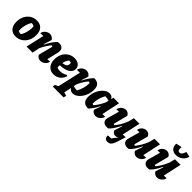

<svg xmlns="http://www.w3.org/2000/svg" viewBox="260 -2145 3738 3738"><g transform="rotate(45 2129.0 -275.5)"><path d="M201 13Q111 13 60.5 -43.5Q10 -100 10 -201Q10 -288 44.5 -356.5Q79 -425 139.5 -464Q200 -503 278 -503Q369 -503 419.5 -448Q470 -393 470 -292Q470 -204 435 -135.5Q400 -67 339 -27Q278 13 201 13ZM238 -90Q256 -109 271 -143Q286 -177 296 -218Q306 -259 310 -300.5Q314 -342 309 -377Q293 -385 276 -390Q259 -395 242 -396Q224 -376 209 -342Q194 -308 183.5 -267Q173 -226 169.5 -184.5Q166 -143 171 -108Q199 -94 238 -90Z M492 0 578 -376Q551 -374 496 -374Q503 -413 525.5 -440.5Q548 -468 579 -483Q610 -498 642 -498Q673 -498 701 -482.5Q729 -467 747 -435L695 -268L703 -265Q742 -344 784.5 -405.5Q827 -467 862 -493Q882 -497 899 -497Q953 -497 983 -469.5Q1013 -442 1013 -395Q1013 -375 1008 -354L952 -113Q978 -114 993 -115.5Q1008 -117 1024 -117Q1017 -78 994.5 -50Q972 -22 941 -7Q910 8 877 8Q845 8 817.5 -8Q790 -24 773 -57L849 -351Q837 -361 823 -366Q784 -320 750.5 -266.5Q717 -213 688 -149L659 0Z M1243 13Q1155 13 1102.5 -47Q1050 -107 1050 -209Q1050 -293 1084 -359.5Q1118 -426 1177 -464.5Q1236 -503 1312 -503Q1389 -503 1434.5 -466.5Q1480 -430 1480 -367Q1480 -313 1441 -275.5Q1402 -238 1339.5 -219.5Q1277 -201 1206 -201Q1205 -185 1205 -167Q1205 -154 1206 -142Q1237 -121 1289 -121Q1323 -121 1362 -132Q1401 -143 1440 -166L1458 -144Q1434 -72 1376 -29.5Q1318 13 1243 13ZM1328 -361Q1328 -374 1325 -388Q1300 -394 1272 -396Q1250 -371 1235 -339Q1220 -307 1212 -265Q1276 -274 1302 -295.5Q1328 -317 1328 -361Z M1402 189 1412 135Q1450 116 1477 105L1587 -375Q1566 -374 1546 -373.5Q1526 -373 1506 -374Q1512 -412 1534.5 -440Q1557 -468 1588 -483Q1619 -498 1651 -498Q1682 -498 1710 -482.5Q1738 -467 1756 -435L1710 -293L1717 -290Q1745 -347 1779.5 -398.5Q1814 -450 1857 -497Q1936 -499 1977 -458.5Q2018 -418 2018 -330Q2018 -266 1997.5 -205Q1977 -144 1941.5 -95Q1906 -46 1861.5 -17.5Q1817 11 1769 11Q1702 11 1674 -43L1642 111L1715 132L1702 189ZM1687 -106Q1734 -92 1788 -89Q1823 -146 1843 -218.5Q1863 -291 1864 -365Q1848 -374 1831 -379Q1758 -297 1701 -172Z M2193 6Q2114 8 2072.5 -32.5Q2031 -73 2031 -161Q2031 -225 2052 -285.5Q2073 -346 2108.5 -395Q2144 -444 2188.5 -472.5Q2233 -501 2280 -501Q2353 -501 2380 -439L2393 -492H2546L2466 -115Q2503 -118 2540 -117Q2533 -78 2510.5 -50Q2488 -22 2457.5 -7Q2427 8 2394 8Q2363 8 2335 -8Q2307 -24 2290 -57L2340 -197L2333 -200Q2304 -143 2270 -91.5Q2236 -40 2193 6ZM2186 -126Q2202 -116 2218 -111Q2293 -195 2352 -325L2366 -384Q2318 -398 2261 -402Q2227 -345 2206.5 -272.5Q2186 -200 2186 -126Z M2833 -433 2756 -138Q2767 -129 2781 -124Q2825 -175 2861 -237Q2897 -299 2928 -378L2956 -492H3109L3027 -114Q3061 -116 3105 -117Q3079 -34 3061 25.5Q3043 85 3024.5 123.5Q3006 162 2980.5 180.5Q2955 199 2913 199Q2871 199 2850.5 172.5Q2830 146 2835 104L2927 97Q2944 66 2966.5 38.5Q2989 11 3020 -13Q2981 8 2944 8Q2877 8 2854 -57L2907 -221L2899 -225Q2859 -146 2818 -84.5Q2777 -23 2742 3Q2686 11 2647.5 -4Q2609 -19 2594 -53.5Q2579 -88 2593 -136L2661 -376Q2627 -374 2593 -373Q2603 -432 2644.5 -465.5Q2686 -499 2732 -499Q2762 -499 2789 -483Q2816 -467 2833 -433Z M3420 -57 3474 -221 3465 -225Q3426 -145 3384.5 -84Q3343 -23 3308 3Q3289 6 3272 6Q3217 6 3185.5 -20.5Q3154 -47 3154 -93Q3154 -115 3160 -136L3228 -376Q3194 -374 3160 -373Q3170 -432 3211 -465.5Q3252 -499 3298 -499Q3328 -499 3355.5 -483Q3383 -467 3399 -433L3322 -138Q3334 -129 3348 -124Q3391 -175 3427 -236.5Q3463 -298 3494 -375L3523 -492H3676L3594 -114Q3630 -117 3668 -117Q3662 -78 3639.5 -50Q3617 -22 3586.5 -7Q3556 8 3524 8Q3493 8 3465 -8Q3437 -24 3420 -57Z M3984 -57 4038 -221 4029 -225Q3990 -145 3948.5 -84Q3907 -23 3872 3Q3853 6 3836 6Q3781 6 3749.5 -20.5Q3718 -47 3718 -93Q3718 -115 3724 -136L3792 -376Q3758 -374 3724 -373Q3734 -432 3775 -465.5Q3816 -499 3862 -499Q3892 -499 3919.5 -483Q3947 -467 3963 -433L3886 -138Q3898 -129 3912 -124Q3955 -175 3991 -236.5Q4027 -298 4058 -375L4087 -492H4240L4158 -114Q4194 -117 4232 -117Q4226 -78 4203.5 -50Q4181 -22 4150.5 -7Q4120 8 4088 8Q4057 8 4029 -8Q4001 -24 3984 -57ZM4041 -562Q3967 -562 3925.5 -605Q3884 -648 3891 -725L4009 -750Q4005 -691 4016 -668Q4027 -645 4056 -645Q4086 -645 4105.5 -668Q4125 -691 4144 -750L4252 -725Q4231 -651 4173.5 -606.5Q4116 -562 4041 -562Z"/></g></svg>

Font: Piazzolla ExtraBold
Style: Italic
Weight: 800
Italic angle: -11.3°
Designer: Juan Pablo del Peral
Foundry: Huerta Tipografica
Version: Version 1.330